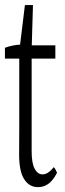

<svg xmlns="http://www.w3.org/2000/svg" viewBox="-20 -769 263 779"><path d="M58.1 -531.2H0Q0 -558.1 0 -575.2Q30.8 -586.4 61.5 -587.9Q71.3 -673.3 81.1 -748.5H113.8Q111.3 -671.4 108.9 -585H204.6Q204.6 -563 204.6 -531.2H108.4Q108.4 -347.7 108.4 -154.8Q108.4 -107.9 120.1 -85.4Q132.3 -61.5 152.8 -61.5Q166 -61.5 178.7 -71.3Q188.5 -78.6 198.2 -90.8Q204.6 -84.5 211.4 -68.4Q202.6 -50.3 190.7 -36.6Q178.7 -22.9 164.8 -16.4Q150.9 -9.8 133.3 -9.8Q99.1 -9.8 78.4 -41.5Q57.6 -73.2 57.6 -141.6Q57.6 -197.3 58.1 -243.2Q58.1 -392.1 58.1 -531.2Z"/></svg>

Font: Scarab Serif
Style: Condensed-Light
Weight: 300
Designer: John Roberts
Foundry: Scarab
Version: 1.0